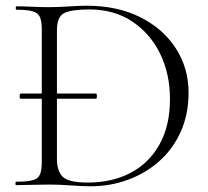

<svg xmlns="http://www.w3.org/2000/svg" viewBox="-20 -647 728 671"><path d="M53 -302Q50 -302 49 -306.5Q48 -311 49 -315.5Q50 -320 53 -320H315Q318 -320 318.5 -315.5Q319 -311 318.5 -306.5Q318 -302 315 -302ZM297 4Q269 4 228 1Q187 -2 152 -2Q120 -2 90 -1Q60 0 36 0Q34 0 34 -6Q34 -12 36 -12Q74 -12 93.5 -17Q113 -22 119.5 -37Q126 -52 126 -81V-544Q126 -573 119.5 -587.5Q113 -602 94 -607.5Q75 -613 37 -613Q35 -613 35 -619Q35 -625 37 -625Q61 -625 90.5 -623.5Q120 -622 152 -622Q184 -622 220.5 -624.5Q257 -627 283 -627Q390 -627 470 -587Q550 -547 594.5 -478Q639 -409 639 -323Q639 -248 612 -187.5Q585 -127 537.5 -84.5Q490 -42 428 -19Q366 4 297 4ZM287 -9Q371 -9 435.5 -42.5Q500 -76 537 -141.5Q574 -207 574 -301Q574 -389 539.5 -459.5Q505 -530 442 -572Q379 -614 292 -614Q231 -614 205 -601.5Q179 -589 179 -542V-92Q179 -49 199.5 -29Q220 -9 287 -9Z"/></svg>

Font: Cormorant Light Light
Style: Regular
Weight: 300
Version: Version 4.000